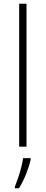

<svg xmlns="http://www.w3.org/2000/svg" viewBox="-20 -780 242 1021"><path d="M121 0H82V-760H121ZM143 69Q135 105 118.5 146Q102 187 81 221H59V213Q66 196 75.5 168.5Q85 141 92.5 111.5Q100 82 103 61H143Z"/></svg>

Font: Noto Sans Armenian SemiCondensed ExtraLight
Style: Regular
Weight: 200
Width: 4
Designer: Monotype Design Team
Foundry: Monotype Imaging Inc.
Version: Version 2.008; ttfautohint (v1.8.4.7-5d5b)